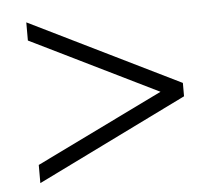

<svg xmlns="http://www.w3.org/2000/svg" viewBox="-41 -602 630 558"><g transform="rotate(-5 274.0 -322.5)"><path d="M55 -141 426 -322 55 -504V-557L493 -342V-303L55 -88Z"/></g></svg>

Font: Prompt ExtraLight
Style: Regular
Weight: 275
Designer: Katatrad Team
Foundry: CadsonDemak
Version: Version 1.001